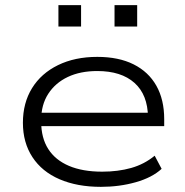

<svg xmlns="http://www.w3.org/2000/svg" viewBox="-20 -718 719 746"><path d="M372 8Q280 8 211.5 -21.5Q143 -51 106 -107.5Q69 -164 69 -241Q69 -318 104.5 -375.5Q140 -433 205.5 -465Q271 -497 358 -497Q441 -497 499 -468Q557 -439 587.5 -385Q618 -331 618 -255V-228H118V-280H578L555 -263Q554 -350 502.5 -396Q451 -442 358 -442Q292 -442 243.5 -419Q195 -396 167.5 -353.5Q140 -311 140 -252V-245Q140 -182 167.5 -139Q195 -96 248 -73.5Q301 -51 377 -51Q439 -51 490 -65.5Q541 -80 581 -113L608 -62Q571 -28 507.5 -10Q444 8 372 8ZM425 -615V-698H513V-615ZM207 -615V-698H295V-615Z"/></svg>

Font: Nunito Sans 10pt Expanded Light
Style: Regular
Weight: 300
Width: 7
Designer: Vernon Adams
Foundry: Vernon Adams
Version: Version 3.101;gftools[0.9.27]